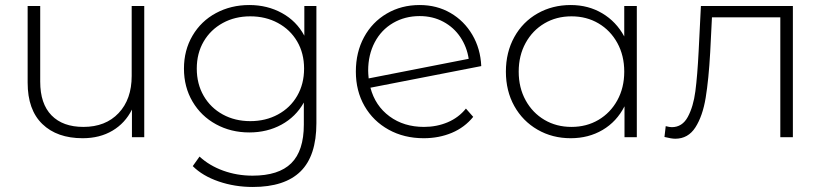

<svg xmlns="http://www.w3.org/2000/svg" viewBox="-20 -546 3283 764"><path d="M554 -522H504V-244C504 -182 486.7 -132.7 452 -96C417.3 -59.3 370.7 -41 312 -41C257.3 -41 215 -56.3 185 -87C155 -117.7 140 -162.3 140 -221V-522H90V-217C90 -145 109.5 -90.2 148.5 -52.5C187.5 -14.8 241 4 309 4C354.3 4 393.8 -6 427.5 -26C461.2 -46 487 -74 505 -110V0H554Z M1239 -522H1191V-404C1170.3 -442.7 1140.7 -472.7 1102 -494C1063.3 -515.3 1020 -526 972 -526C923.3 -526 879.2 -515.3 839.5 -494C799.8 -472.7 768.7 -442.7 746 -404C723.3 -365.3 712 -321.7 712 -273C712 -224.3 723.3 -180.7 746 -142C768.7 -103.3 799.8 -73.2 839.5 -51.5C879.2 -29.8 923.3 -19 972 -19C1019.3 -19 1062 -29.3 1100 -50C1138 -70.7 1167.7 -100 1189 -138V-50C1189 19.3 1172.3 70.5 1139 103.5C1105.7 136.5 1054.3 153 985 153C943.7 153 904.7 146.3 868 133C831.3 119.7 800 101 774 77L747 115C773 141 807.3 161.3 850 176C892.7 190.7 938 198 986 198C1070.7 198 1134 177.3 1176 136C1218 94.7 1239 30.7 1239 -56ZM1086 -90.5C1053.3 -72.8 1016.7 -64 976 -64C935.3 -64 898.8 -72.8 866.5 -90.5C834.2 -108.2 808.8 -132.8 790.5 -164.5C772.2 -196.2 763 -232.3 763 -273C763 -313.7 772.2 -349.7 790.5 -381C808.8 -412.3 834.2 -436.8 866.5 -454.5C898.8 -472.2 935.3 -481 976 -481C1016.7 -481 1053.3 -472.2 1086 -454.5C1118.7 -436.8 1144.2 -412.3 1162.5 -381C1180.8 -349.7 1190 -313.7 1190 -273C1190 -232.3 1180.8 -196.2 1162.5 -164.5C1144.2 -132.8 1118.7 -108.2 1086 -90.5Z M1761.5 -59.5C1732.5 -47.2 1701 -41 1667 -41C1613.7 -41 1568 -55 1530 -83C1492 -111 1466.7 -149 1454 -197L1895 -283C1893 -329 1881.2 -370.5 1859.5 -407.5C1837.8 -444.5 1808.8 -473.5 1772.5 -494.5C1736.2 -515.5 1695.3 -526 1650 -526C1601.3 -526 1557.7 -514.7 1519 -492C1480.3 -469.3 1450.2 -438 1428.5 -398C1406.8 -358 1396 -312.3 1396 -261C1396 -209.7 1407.5 -164 1430.5 -124C1453.5 -84 1485.5 -52.7 1526.5 -30C1567.5 -7.3 1614 4 1666 4C1706.7 4 1744 -3.2 1778 -17.5C1812 -31.8 1840.3 -53 1863 -81L1834 -114C1814.7 -90 1790.5 -71.8 1761.5 -59.5ZM1544 -454.5C1575.3 -472.8 1610.7 -482 1650 -482C1684.7 -482 1716 -474.5 1744 -459.5C1772 -444.5 1794.7 -424 1812 -398C1829.3 -372 1840.3 -343.3 1845 -312L1447 -234C1445.7 -247.3 1445 -257.7 1445 -265C1445 -307 1453.7 -344.5 1471 -377.5C1488.3 -410.5 1512.7 -436.2 1544 -454.5Z M2514 -522H2464V-401C2442.7 -440.3 2413.5 -471 2376.5 -493C2339.5 -515 2297.7 -526 2251 -526C2202.3 -526 2158.3 -514.8 2119 -492.5C2079.7 -470.2 2048.8 -438.8 2026.5 -398.5C2004.2 -358.2 1993 -312.3 1993 -261C1993 -209.7 2004.2 -164 2026.5 -124C2048.8 -84 2079.7 -52.7 2119 -30C2158.3 -7.3 2202.3 4 2251 4C2298.3 4 2340.7 -7 2378 -29C2415.3 -51 2444.3 -82.3 2465 -123V0H2514ZM2361.5 -69C2329.8 -50.3 2294 -41 2254 -41C2214 -41 2178.2 -50.3 2146.5 -69C2114.8 -87.7 2089.8 -113.7 2071.5 -147C2053.2 -180.3 2044 -218.3 2044 -261C2044 -303.7 2053.2 -341.7 2071.5 -375C2089.8 -408.3 2114.8 -434.3 2146.5 -453C2178.2 -471.7 2214 -481 2254 -481C2294 -481 2329.8 -471.7 2361.5 -453C2393.2 -434.3 2418.2 -408.3 2436.5 -375C2454.8 -341.7 2464 -303.7 2464 -261C2464 -218.3 2454.8 -180.3 2436.5 -147C2418.2 -113.7 2393.2 -87.7 2361.5 -69Z M3135 -522H2769L2760 -342C2756.7 -276.7 2752.3 -223.7 2747 -183C2741.7 -142.3 2731.7 -108.3 2717 -81C2702.3 -53.7 2681 -40 2653 -40C2647.7 -40 2639.7 -41.3 2629 -44L2624 -1C2642.7 3.7 2657 6 2667 6C2701 6 2727.7 -9 2747 -39C2766.3 -69 2780 -108.3 2788 -157C2796 -205.7 2802 -266 2806 -338L2813 -477H3085V0H3135Z"/></svg>

Font: Montserrat Custom ExtraLight
Style: Regular
Weight: 300
Designer: Julieta Ulanovsky
Foundry: Julieta Ulanovsky
Version: Version 7.200